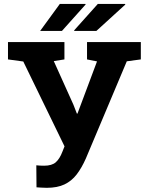

<svg xmlns="http://www.w3.org/2000/svg" viewBox="-20 -919 727 950"><path d="M211.4 10.3Q199.2 10.3 183.8 9.3Q168.5 8.3 160.6 7.8L159.7 -101.1Q165 -100.1 178.2 -99.6Q191.4 -99.1 198.2 -99.1Q236.8 -99.1 256.1 -116.2Q275.4 -133.3 288.6 -168L299.3 -194.8L95.2 -614.7L19.5 -625V-710.9H298.8V-625L246.1 -616.7L343.3 -400.9L360.4 -356.9H363.3L460 -615.2L410.6 -625V-710.9H676.8V-625L607.4 -615.7L404.8 -134.8Q384.3 -88.4 359.4 -55.9Q334.5 -23.4 299.1 -6.6Q263.7 10.3 211.4 10.3ZM347.7 -766.1 346.7 -768.6 463.9 -899.4H599.1L600.1 -896.5L457 -766.1ZM182.1 -766.1H178.7L275.9 -899.4H402.8L403.8 -897L286.6 -766.1Z"/></svg>

Font: Robotiche
Style: Bold
Weight: 700
Designer: Google
Version: Version 2.001